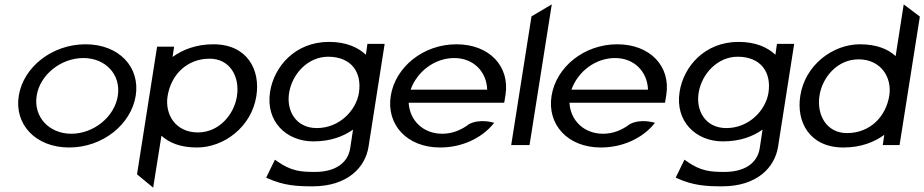

<svg xmlns="http://www.w3.org/2000/svg" viewBox="-20 -665 4236 880"><path d="M66 -226C45 -95 143 11 297 11C451 11 581 -95 602 -226C623 -357 526 -462 372 -462C218 -462 87 -357 66 -226ZM148 -226C163 -323 260 -399 362 -399C464 -399 535 -323 520 -226C505 -129 409 -52 307 -52C205 -52 133 -129 148 -226Z M608 134 682 195 720 -43C754 -12 804 11 883 11C1006 11 1133 -83 1155 -225C1174 -343 1115 -462 958 -462C878 -462 817 -437 771 -404L778 -451H700ZM748 -224C764 -323 837 -396 941 -396C1033 -396 1080 -315 1066 -224C1053 -140 984 -58 887 -58C785 -58 735 -140 748 -224Z M1218 -245C1196 -108 1293 -17 1416 -17C1494 -17 1553 -39 1598 -71L1585 15C1574 84 1514 123 1424 123C1363 123 1314 121 1246 71L1240 67L1200 149L1204 151C1280 186 1342 189 1413 189C1572 189 1654 103 1669 8L1743 -464H1664L1657 -414C1622 -447 1568 -473 1488 -473C1332 -473 1236 -359 1218 -245ZM1305 -239C1319 -327 1392 -405 1484 -405C1589 -405 1640 -335 1625 -239C1612 -159 1536 -78 1432 -78C1335 -78 1292 -159 1305 -239Z M1771 -226C1750 -95 1844 11 1997 11C2098 11 2187 -32 2240 -96L2245 -102L2238 -104C2238 -104 2178 -121 2132 -97H2131C2095 -69 2053 -52 2007 -52C1921 -52 1858 -111 1853 -194H2291L2297 -231C2317 -360 2224 -462 2072 -462C1919 -462 1792 -357 1771 -226ZM1862 -254C1892 -338 1973 -399 2062 -399C2149 -399 2210 -338 2213 -254Z M2323 0H2407L2509 -645L2416 -590Z M2508 -226C2487 -95 2581 11 2734 11C2835 11 2924 -32 2977 -96L2982 -102L2975 -104C2975 -104 2915 -121 2869 -97H2868C2832 -69 2790 -52 2744 -52C2658 -52 2595 -111 2590 -194H3028L3034 -231C3054 -360 2961 -462 2809 -462C2656 -462 2529 -357 2508 -226ZM2599 -254C2629 -338 2710 -399 2799 -399C2886 -399 2947 -338 2950 -254Z M3095 -245C3073 -108 3170 -17 3293 -17C3371 -17 3430 -39 3475 -71L3462 15C3451 84 3391 123 3301 123C3240 123 3191 121 3123 71L3117 67L3077 149L3081 151C3157 186 3219 189 3290 189C3449 189 3531 103 3546 8L3620 -464H3541L3534 -414C3499 -447 3445 -473 3365 -473C3209 -473 3113 -359 3095 -245ZM3182 -239C3196 -327 3269 -405 3361 -405C3466 -405 3517 -335 3502 -239C3489 -159 3413 -78 3309 -78C3212 -78 3169 -159 3182 -239Z M3648 -226C3629 -108 3689 11 3846 11C3926 11 3988 -14 4033 -47L4026 0H4103L4196 -589L4122 -645L4085 -408C4051 -439 4000 -462 3921 -462C3798 -462 3670 -368 3648 -226ZM3736 -227C3749 -311 3818 -393 3915 -393C4017 -393 4069 -311 4056 -227C4040 -128 3966 -55 3862 -55C3770 -55 3722 -136 3736 -227Z"/></svg>

Font: Charger Sport
Style: DfBdExtObl
Weight: 400
Designer: Jasper
Foundry: Cannot Into Space Fonts
Version: Version 1.1